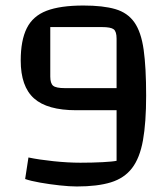

<svg xmlns="http://www.w3.org/2000/svg" viewBox="-20 -660 604 695"><path d="M258 15Q232 15 195.5 11Q159 7 125 1Q91 -5 71 -12L83 -90Q121 -82 173.5 -76.5Q226 -71 271 -71Q314 -71 351.5 -73Q389 -75 402 -78V-261H256Q151 -261 103 -304Q55 -347 55 -441Q55 -514 77 -558Q99 -602 148.5 -621Q198 -640 282 -640Q353 -640 397.5 -627Q442 -614 466.5 -579Q491 -544 500 -480Q509 -416 509 -314Q509 -216 497.5 -152Q486 -88 458 -51.5Q430 -15 381.5 0Q333 15 258 15ZM215 -341H402V-520Q402 -546 391.5 -554Q381 -562 349 -562H162V-383Q162 -358 172.5 -349.5Q183 -341 215 -341Z"/></svg>

Font: Changa ExtraLight
Style: Regular
Weight: 400
Version: Version 3.002; ttfautohint (v1.8.2)